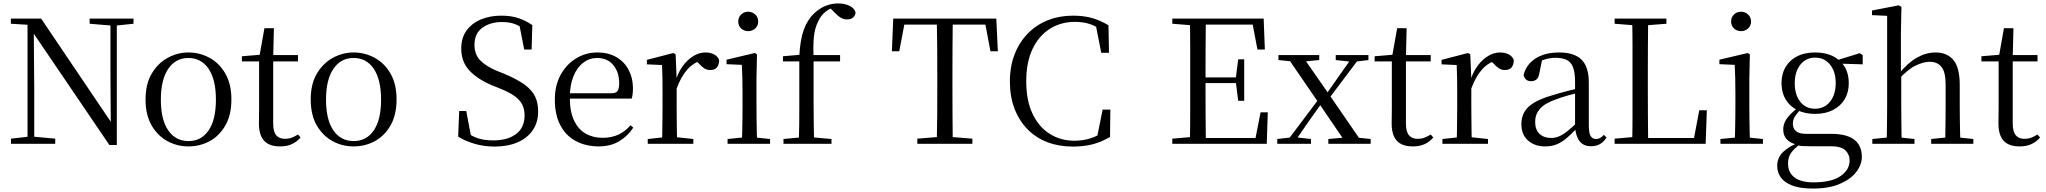

<svg xmlns="http://www.w3.org/2000/svg" viewBox="-20 -836 11890 1116"><path d="M44 0V-30L150 -42H172L301 -30V0ZM140 0V-705H176L179 -319V0ZM501 -698V-728H756V-698L651 -687H631ZM616 7 167 -654 165 -655 141 -692 43 -698V-728H219L641 -103L624 -97L622 -395V-728H659V7Z M1075 15Q1009 15 952.5 -16Q896 -47 861 -107.5Q826 -168 826 -258Q826 -348 862 -408.5Q898 -469 955 -500Q1012 -531 1075 -531Q1140 -531 1197 -500.5Q1254 -470 1289.5 -409Q1325 -348 1325 -258Q1325 -168 1290 -107Q1255 -46 1198.5 -15.5Q1142 15 1075 15ZM1075 -16Q1150 -16 1192.5 -78Q1235 -140 1235 -257Q1235 -373 1192.5 -436Q1150 -499 1075 -499Q1001 -499 958 -436Q915 -373 915 -257Q915 -140 958 -78Q1001 -16 1075 -16Z M1527 -479V-516H1712V-479ZM1608 15Q1545 15 1515 -18Q1485 -51 1485 -118Q1485 -142 1485.5 -161Q1486 -180 1486 -207V-479H1386V-509L1507 -519L1487 -504L1517 -672H1572L1568 -501V-489V-118Q1568 -71 1585.5 -50Q1603 -29 1636 -29Q1658 -29 1675 -35.5Q1692 -42 1712 -54L1727 -37Q1706 -12 1677 1.5Q1648 15 1608 15Z M2035 15Q1969 15 1912.5 -16Q1856 -47 1821 -107.5Q1786 -168 1786 -258Q1786 -348 1822 -408.5Q1858 -469 1915 -500Q1972 -531 2035 -531Q2100 -531 2157 -500.5Q2214 -470 2249.5 -409Q2285 -348 2285 -258Q2285 -168 2250 -107Q2215 -46 2158.5 -15.5Q2102 15 2035 15ZM2035 -16Q2110 -16 2152.5 -78Q2195 -140 2195 -257Q2195 -373 2152.5 -436Q2110 -499 2035 -499Q1961 -499 1918 -436Q1875 -373 1875 -257Q1875 -140 1918 -78Q1961 -16 2035 -16Z M2854 16Q2792 16 2736 -1Q2680 -18 2643 -42L2649 -191H2690L2721 -27L2676 -48L2670 -81Q2719 -45 2757 -32.5Q2795 -20 2848 -20Q2929 -20 2979 -56.5Q3029 -93 3029 -165Q3029 -202 3015.5 -228.5Q3002 -255 2971 -277.5Q2940 -300 2885 -322L2842 -339Q2753 -377 2707 -427.5Q2661 -478 2661 -554Q2661 -617 2692.5 -659.5Q2724 -702 2776.5 -723.5Q2829 -745 2894 -745Q2951 -745 2994 -730.5Q3037 -716 3074 -690L3070 -548H3027L2996 -706L3043 -684L3046 -652Q3007 -683 2974.5 -695.5Q2942 -708 2899 -708Q2829 -708 2783.5 -674.5Q2738 -641 2738 -576Q2738 -519 2771.5 -485Q2805 -451 2864 -426L2909 -408Q2985 -376 3028.5 -344.5Q3072 -313 3090 -275.5Q3108 -238 3108 -187Q3108 -125 3076.5 -79Q3045 -33 2988 -8.5Q2931 16 2854 16Z M3460 15Q3387 15 3329 -15Q3271 -45 3238 -106Q3205 -167 3205 -257Q3205 -341 3239.5 -402.5Q3274 -464 3330 -497.5Q3386 -531 3452 -531Q3517 -531 3563.5 -503.5Q3610 -476 3634.5 -429Q3659 -382 3659 -323Q3659 -287 3652 -263H3244V-294H3534Q3561 -294 3570 -308Q3579 -322 3579 -352Q3579 -416 3545 -457.5Q3511 -499 3450 -499Q3406 -499 3370 -471.5Q3334 -444 3313 -392.5Q3292 -341 3292 -269Q3292 -188 3316.5 -136Q3341 -84 3384 -59.5Q3427 -35 3482 -35Q3535 -35 3574.5 -53.5Q3614 -72 3645 -108L3661 -94Q3628 -44 3578 -14.5Q3528 15 3460 15Z M3745 0V-28L3856 -40H3897L4010 -28V0ZM3828 0Q3829 -24 3829.5 -65Q3830 -106 3830.5 -150.5Q3831 -195 3831 -229V-289Q3831 -341 3830.5 -381Q3830 -421 3828 -458L3740 -462V-488L3894 -528L3907 -520L3913 -379V-378V-229Q3913 -195 3913.5 -150.5Q3914 -106 3914.5 -65Q3915 -24 3916 0ZM3912 -319 3891 -371H3909Q3924 -420 3951 -455.5Q3978 -491 4011.5 -511Q4045 -531 4080 -531Q4109 -531 4131 -519.5Q4153 -508 4160 -486Q4159 -459 4147 -444Q4135 -429 4108 -429Q4089 -429 4074 -438.5Q4059 -448 4042 -467L4019 -489L4064 -487Q4012 -473 3975.5 -432.5Q3939 -392 3912 -319Z M4209 0V-28L4319 -39H4350L4456 -28V0ZM4292 0Q4293 -24 4294 -65Q4295 -106 4295.5 -150.5Q4296 -195 4296 -229V-289Q4296 -340 4295 -381Q4294 -422 4292 -459L4203 -463V-489L4368 -528L4380 -520L4377 -380V-229Q4377 -195 4377.5 -150.5Q4378 -106 4379 -65Q4380 -24 4381 0ZM4329 -655Q4305 -655 4288 -670.5Q4271 -686 4271 -711Q4271 -736 4288 -752Q4305 -768 4329 -768Q4352 -768 4369.5 -752Q4387 -736 4387 -711Q4387 -686 4369.5 -670.5Q4352 -655 4329 -655Z M4534 0V-28L4650 -39H4690L4813 -28V0ZM4623 0Q4625 -57 4625.5 -114.5Q4626 -172 4626 -229V-479H4531V-509L4656 -520L4626 -505V-511Q4631 -606 4652.5 -664.5Q4674 -723 4714 -760Q4745 -789 4780 -802.5Q4815 -816 4852 -816Q4888 -816 4916.5 -803Q4945 -790 4953 -764Q4952 -746 4939 -734.5Q4926 -723 4903 -723Q4884 -723 4866.5 -733.5Q4849 -744 4828 -766L4801 -794V-803H4842V-795Q4814 -792 4789 -775.5Q4764 -759 4748 -734Q4732 -709 4722 -678Q4712 -647 4709 -602.5Q4706 -558 4709 -493V-229Q4709 -172 4710 -114.5Q4711 -57 4712 0ZM4668 -479V-516H4863V-479Z M5312 0V-30L5459 -42H5484L5632 -30V0ZM5425 0Q5427 -84 5427.5 -168Q5428 -252 5428 -337V-391Q5428 -476 5427.5 -560.5Q5427 -645 5425 -728H5518Q5517 -645 5516.5 -560.5Q5516 -476 5516 -391V-337Q5516 -252 5516.5 -168Q5517 -84 5518 0ZM5164 -538 5172 -728H5771L5780 -538H5737L5701 -728L5742 -693H5201L5243 -728L5207 -538Z M6216 16Q6135 16 6068 -9.5Q6001 -35 5952.5 -84.5Q5904 -134 5877 -204Q5850 -274 5850 -362Q5850 -450 5877.5 -520.5Q5905 -591 5954.5 -641.5Q6004 -692 6071 -718.5Q6138 -745 6216 -745Q6278 -745 6326.5 -731.5Q6375 -718 6423 -689L6426 -529H6381L6347 -702L6398 -685V-651Q6356 -682 6317 -695.5Q6278 -709 6229 -709Q6147 -709 6083 -669Q6019 -629 5982 -552Q5945 -475 5945 -364Q5945 -252 5981.5 -175Q6018 -98 6081.5 -58Q6145 -18 6225 -18Q6273 -18 6317 -31.5Q6361 -45 6403 -76V-43L6355 -29L6389 -199H6434L6432 -40Q6381 -10 6329.5 3Q6278 16 6216 16Z M6794 0V-30L6932 -42H6943V0ZM6896 0Q6898 -84 6898 -168Q6898 -252 6898 -337V-391Q6898 -476 6898 -560.5Q6898 -645 6896 -728H6989Q6988 -645 6987.5 -559.5Q6987 -474 6987 -380V-358Q6987 -257 6987.5 -170.5Q6988 -84 6989 0ZM6943 0V-34H7318L7273 -9L7307 -183H7349L7343 0ZM6943 -353V-386H7184V-353ZM7177 -250 7163 -361V-382L7177 -491H7212V-250ZM6794 -698V-728H6943V-687H6932ZM7289 -548 7256 -721 7300 -693H6943V-728H7325L7332 -548Z M7404 0V-28L7491 -38H7511L7600 -28V0ZM7449 0 7663 -284 7684 -264H7682L7588 -132L7497 0ZM7701 0V-28L7822 -39H7844L7947 -28V0ZM7688 -241 7668 -263H7671L7760 -390L7849 -516H7895ZM7807 0 7646 -236 7454 -516H7546L7704 -289L7903 0ZM7411 -487V-516H7648V-487L7546 -477H7511ZM7744 -487V-516H7934V-487L7853 -477H7834Z M8111 -479V-516H8296V-479ZM8192 15Q8129 15 8099 -18Q8069 -51 8069 -118Q8069 -142 8069.5 -161Q8070 -180 8070 -207V-479H7970V-509L8091 -519L8071 -504L8101 -672H8156L8152 -501V-489V-118Q8152 -71 8169.5 -50Q8187 -29 8220 -29Q8242 -29 8259 -35.5Q8276 -42 8296 -54L8311 -37Q8290 -12 8261 1.5Q8232 15 8192 15Z M8364 0V-28L8475 -40H8516L8629 -28V0ZM8447 0Q8448 -24 8448.5 -65Q8449 -106 8449.5 -150.5Q8450 -195 8450 -229V-289Q8450 -341 8449.5 -381Q8449 -421 8447 -458L8359 -462V-488L8513 -528L8526 -520L8532 -379V-378V-229Q8532 -195 8532.5 -150.5Q8533 -106 8533.5 -65Q8534 -24 8535 0ZM8531 -319 8510 -371H8528Q8543 -420 8570 -455.5Q8597 -491 8630.5 -511Q8664 -531 8699 -531Q8728 -531 8750 -519.5Q8772 -508 8779 -486Q8778 -459 8766 -444Q8754 -429 8727 -429Q8708 -429 8693 -438.5Q8678 -448 8661 -467L8638 -489L8683 -487Q8631 -473 8594.5 -432.5Q8558 -392 8531 -319Z M8961 15Q8901 15 8862 -19Q8823 -53 8823 -115Q8823 -154 8840 -184.5Q8857 -215 8896.5 -239Q8936 -263 9002 -282Q9044 -295 9090 -307Q9136 -319 9176 -328V-303Q9136 -293 9095 -281.5Q9054 -270 9020 -257Q8956 -234 8929.5 -202Q8903 -170 8903 -128Q8903 -82 8928.5 -58Q8954 -34 8996 -34Q9019 -34 9041 -43Q9063 -52 9091 -74Q9119 -96 9157 -134L9166 -87H9142Q9111 -54 9083.5 -31Q9056 -8 9027 3.5Q8998 15 8961 15ZM9228 14Q9183 14 9160.5 -16.5Q9138 -47 9135 -100V-103V-359Q9135 -415 9123 -445.5Q9111 -476 9086 -488Q9061 -500 9021 -500Q8992 -500 8963 -491.5Q8934 -483 8901 -465L8944 -492L8928 -413Q8924 -386 8911.5 -375Q8899 -364 8880 -364Q8844 -364 8836 -400Q8851 -461 8905 -496Q8959 -531 9043 -531Q9130 -531 9172.5 -489.5Q9215 -448 9215 -355V-108Q9215 -61 9226 -44.5Q9237 -28 9257 -28Q9270 -28 9280 -33.5Q9290 -39 9302 -52L9318 -37Q9302 -11 9279.5 1.5Q9257 14 9228 14Z M9365 0V-30L9503 -42H9514V0ZM9467 0Q9469 -84 9469 -166.5Q9469 -249 9469 -329V-391Q9469 -476 9469 -560.5Q9469 -645 9467 -728H9560Q9559 -645 9558.5 -559Q9558 -473 9558 -378V-320Q9558 -248 9558.5 -166Q9559 -84 9560 0ZM9514 0V-34H9864L9822 -10L9857 -195H9901L9894 0ZM9365 -698V-728H9666V-698L9526 -687H9503Z M9980 0V-28L10090 -39H10121L10227 -28V0ZM10063 0Q10064 -24 10065 -65Q10066 -106 10066.5 -150.5Q10067 -195 10067 -229V-289Q10067 -340 10066 -381Q10065 -422 10063 -459L9974 -463V-489L10139 -528L10151 -520L10148 -380V-229Q10148 -195 10148.5 -150.5Q10149 -106 10150 -65Q10151 -24 10152 0ZM10100 -655Q10076 -655 10059 -670.5Q10042 -686 10042 -711Q10042 -736 10059 -752Q10076 -768 10100 -768Q10123 -768 10140.5 -752Q10158 -736 10158 -711Q10158 -686 10140.5 -670.5Q10123 -655 10100 -655Z M10518 260Q10443 260 10397.5 242.5Q10352 225 10331 195.5Q10310 166 10310 128Q10310 81 10343.5 48Q10377 15 10443 -11L10448 -2Q10409 27 10391 52Q10373 77 10373 114Q10373 168 10411.5 196Q10450 224 10520 224Q10625 224 10678 187.5Q10731 151 10731 97Q10731 63 10707 38.5Q10683 14 10620 14H10497Q10474 14 10456 13Q10438 12 10422 7V4Q10345 -15 10345 -84Q10345 -116 10364.5 -145Q10384 -174 10429 -209V-218L10452 -206Q10426 -179 10413.5 -160Q10401 -141 10401 -116Q10401 -90 10419 -74Q10437 -58 10478 -58H10624Q10685 -58 10724.5 -42.5Q10764 -27 10783 3Q10802 33 10802 75Q10802 121 10769.5 163.5Q10737 206 10673.5 233Q10610 260 10518 260ZM10530 -174Q10470 -174 10426 -196.5Q10382 -219 10358.5 -259Q10335 -299 10335 -352Q10335 -433 10387.5 -482Q10440 -531 10531 -531Q10577 -531 10614 -518Q10651 -505 10675 -480L10678 -478Q10726 -432 10726 -352Q10726 -299 10702 -259Q10678 -219 10634 -196.5Q10590 -174 10530 -174ZM10530 -204Q10584 -204 10617 -245Q10650 -286 10650 -353Q10650 -420 10617 -460.5Q10584 -501 10531 -501Q10477 -501 10444.5 -460Q10412 -419 10412 -352Q10412 -285 10444 -244.5Q10476 -204 10530 -204ZM10645 -467V-484H10651L10790 -527L10807 -516V-462Z M10863 0V-28L10972 -39H11005L11108 -28V0ZM10946 0Q10947 -24 10947.5 -65Q10948 -106 10948.5 -150.5Q10949 -195 10949 -229V-744L10861 -748V-775L11017 -805L11032 -796L11029 -641V-412L11031 -399V-229Q11031 -195 11031.5 -150.5Q11032 -106 11032.5 -65Q11033 -24 11034 0ZM11205 0V-28L11313 -39H11345L11450 -28V0ZM11286 0Q11287 -24 11287.5 -64.5Q11288 -105 11288.5 -149.5Q11289 -194 11289 -229V-344Q11289 -418 11264.5 -447.5Q11240 -477 11196 -477Q11161 -477 11115 -455Q11069 -433 11014 -373L10995 -407H11017Q11070 -472 11123 -501.5Q11176 -531 11231 -531Q11297 -531 11334 -487.5Q11371 -444 11371 -341V-229Q11371 -194 11371.5 -149.5Q11372 -105 11373 -64.5Q11374 -24 11375 0Z M11638 -479V-516H11823V-479ZM11719 15Q11656 15 11626 -18Q11596 -51 11596 -118Q11596 -142 11596.5 -161Q11597 -180 11597 -207V-479H11497V-509L11618 -519L11598 -504L11628 -672H11683L11679 -501V-489V-118Q11679 -71 11696.5 -50Q11714 -29 11747 -29Q11769 -29 11786 -35.5Q11803 -42 11823 -54L11838 -37Q11817 -12 11788 1.5Q11759 15 11719 15Z"/></svg>

Font: Noto Serif TC ExtraLight
Style: Regular
Weight: 400
Version: Version 2.002-H1;hotconv 1.1.0;makeotfexe 2.6.0